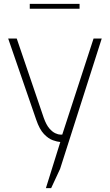

<svg xmlns="http://www.w3.org/2000/svg" viewBox="-20 -730 566 987"><path d="M216 237 290 0Q275 -1 252 -9Q229 -17 206 -41Q183 -65 166 -115L22 -532H66L205 -124Q218 -88 233.5 -70Q249 -52 264.5 -45Q280 -38 290 -38Q300 -38 300 -38L461 -532H503L289 138L243 237ZM133 -685V-710H389V-685Z"/></svg>

Font: Exo Thin ExtraLight
Style: Regular
Weight: 250
Version: Version 2.000